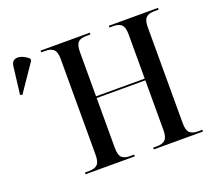

<svg xmlns="http://www.w3.org/2000/svg" viewBox="-121 -881 1158 1042"><g transform="rotate(-20 457.5 -360.5)"><path d="M205 0V-10H229Q262 -10 277 -25Q292 -40 292 -80V-635Q292 -674 276.5 -689Q261 -704 228 -704H205V-714H489V-704H465Q432 -704 417.5 -689Q403 -674 403 -634V-378H684V-634Q684 -674 669 -689Q654 -704 621 -704H599V-714H883V-704H858Q825 -704 810 -689Q795 -674 795 -635V-80Q795 -40 810 -25Q825 -10 858 -10H883V0H599V-10H621Q654 -10 669 -25.5Q684 -41 684 -81V-368H403V-80Q403 -40 417.5 -25Q432 -10 465 -10H489V0ZM30 -522 18 -527 37 -683Q40 -710 56 -717.5Q72 -725 94.5 -718Q117 -711 138 -692V-680Z"/></g></svg>

Font: Noto Serif Display SemiCondensed Medium
Style: Regular
Weight: 500
Width: 4
Designer: Monotype Design Team
Foundry: Monotype Imaging Inc.
Version: Version 2.009